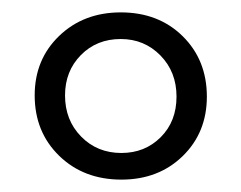

<svg xmlns="http://www.w3.org/2000/svg" viewBox="-20 -683 389 310"><path d="M176 -393Q115 -393 75.5 -431.5Q36 -470 36 -529Q36 -587 75.5 -625Q115 -663 175 -663Q236 -663 275 -624.5Q314 -586 314 -527Q314 -469 275 -431Q236 -393 176 -393ZM176 -436Q214 -436 239.5 -461.5Q265 -487 265 -527Q265 -567 239 -593.5Q213 -620 175 -620Q136 -620 110.5 -594Q85 -568 85 -529Q85 -489 111 -462.5Q137 -436 176 -436Z"/></svg>

Font: EauTestSC Semilight
Style: Regular
Weight: 300
Designer: Christian Thalmann (Catharsis Fonts)
Version: Version 0.001;PS 000.001;hotconv 1.0.88;makeotf.lib2.5.64775